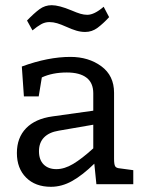

<svg xmlns="http://www.w3.org/2000/svg" viewBox="-20 -709 558 739"><path d="M493 -54V0H351L343 -79Q298 -35 258 -12.5Q218 10 176 10Q116 10 80.5 -25.5Q45 -61 45 -120Q45 -179 80.5 -215.5Q116 -252 182 -261L339 -283V-350Q339 -390 313 -410Q287 -430 237 -430Q182 -430 141 -411L129 -338H72L64 -453Q165 -490 251 -490Q321 -490 370 -454Q419 -418 419 -352V-98Q419 -77 423 -69.5Q427 -62 441 -61ZM197 -58Q228 -58 261.5 -78Q295 -98 339 -138V-229L206 -206Q169 -200 149.5 -180Q130 -160 130 -127Q130 -94 148 -76Q166 -58 197 -58ZM105 -592 84 -630Q111 -658 132 -673.5Q153 -689 179 -689Q207 -689 255 -669Q276 -660 289.5 -656Q303 -652 316 -652Q343 -652 379 -683L400 -643Q377 -618 355.5 -602Q334 -586 308 -586Q291 -586 274 -591Q257 -596 235 -606Q215 -615 200 -619.5Q185 -624 170 -624Q153 -624 138 -615.5Q123 -607 105 -592Z"/></svg>

Font: Enriqueta
Style: Regular
Weight: 400
Designer: Viviana Monsalve, Gustavo Ibarra
Foundry: 72Puntos
Version: Version 2.000